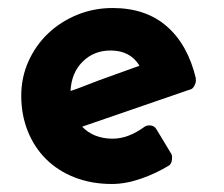

<svg xmlns="http://www.w3.org/2000/svg" viewBox="-20 -449 560 479"><path d="M408 -64Q410 -59 409 -50.5Q408 -42 403 -37Q371 -17 332.5 -3.5Q294 10 259 10Q208 10 166 -6.5Q124 -23 94.5 -52.5Q65 -82 49 -122.5Q33 -163 33 -210Q33 -256 51 -296Q69 -336 100 -365.5Q131 -395 172.5 -412Q214 -429 261 -429Q344 -429 396.5 -383Q449 -337 469 -252H468Q470 -247 466.5 -238.5Q463 -230 458 -227L185 -133Q199 -118 218.5 -110.5Q238 -103 261 -103Q300 -103 341 -133Q347 -137 356 -136Q365 -135 370 -127ZM146 -218 156 -222V-215ZM256 -323Q214 -323 186 -295Q158 -267 156 -222L176 -229L228 -249L328 -285Q305 -323 256 -323Z"/></svg>

Font: Stadtwerke
Style: Bold
Weight: 700
Designer: Santiago Orozco
Foundry: Typemade
Version: Version 1.003